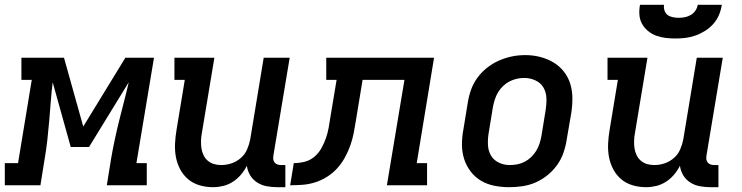

<svg xmlns="http://www.w3.org/2000/svg" viewBox="-62 -770 3082 798"><path d="M-42 0V-92H13L70 -438H27V-530H204L284 -244L459 -530H578L505 -92H548V0H382L399 -106Q406 -147 414.5 -187Q423 -227 433 -267.5Q443 -308 453.5 -348Q464 -388 473 -428L308 -159H232L157 -428Q152 -388 149 -347.5Q146 -307 142.5 -266.5Q139 -226 134.5 -186Q130 -146 123 -106L106 0Z M823 8Q794 8 767 0Q740 -8 719.5 -25.5Q699 -43 686.5 -67Q674 -91 669 -118Q664 -145 665.5 -174Q667 -203 672 -232L706 -438H663V-530H829L777 -217Q774 -201 773.5 -185.5Q773 -170 775 -155Q777 -140 783.5 -126Q790 -112 801 -102.5Q812 -93 826.5 -88.5Q841 -84 857 -84Q879 -84 900 -91Q921 -98 938.5 -113Q956 -128 965 -149Q974 -170 978 -191L1034 -530H1142L1074 -122Q1073 -114 1074 -107Q1075 -100 1079.5 -94.5Q1084 -89 1091 -86.5Q1098 -84 1106 -84H1124V8H1091Q1068 8 1046.5 4Q1025 0 1007 -11.5Q989 -23 978 -41Q967 -59 964 -81Q954 -61 939 -43.5Q924 -26 905 -14Q886 -2 865 3Q844 8 823 8Z M1144 0 1159 -92Q1181 -92 1203.5 -97.5Q1226 -103 1244 -118Q1262 -133 1273.5 -153.5Q1285 -174 1292.5 -195.5Q1300 -217 1304 -239Q1308 -261 1311 -282L1337 -438H1294V-530H1742L1670 -92H1713V0H1546L1619 -438H1445L1417 -268Q1413 -242 1408 -216.5Q1403 -191 1394 -165.5Q1385 -140 1371.5 -115.5Q1358 -91 1339.5 -70.5Q1321 -50 1297 -35Q1273 -20 1247.5 -12Q1222 -4 1196 -2Q1170 0 1144 0Z M2054 8Q2023 8 1992.5 2Q1962 -4 1937 -19Q1912 -34 1894 -57.5Q1876 -81 1867 -109.5Q1858 -138 1858 -169.5Q1858 -201 1864 -232L1882 -342Q1886 -369 1895.5 -396Q1905 -423 1922 -446.5Q1939 -470 1962.5 -488.5Q1986 -507 2012.5 -518.5Q2039 -530 2066 -535.5Q2093 -541 2121 -541Q2153 -541 2182.5 -533.5Q2212 -526 2237.5 -511Q2263 -496 2281.5 -472.5Q2300 -449 2308.5 -420.5Q2317 -392 2317 -360.5Q2317 -329 2312 -298L2293 -188Q2289 -161 2279.5 -134Q2270 -107 2253 -83.5Q2236 -60 2213 -41.5Q2190 -23 2163.5 -11.5Q2137 0 2109 4Q2081 8 2054 8ZM2056 -84Q2072 -84 2088 -87Q2104 -90 2118.5 -97.5Q2133 -105 2145.5 -117Q2158 -129 2166.5 -143Q2175 -157 2180 -172Q2185 -187 2188 -203L2206 -313Q2210 -338 2209 -362.5Q2208 -387 2196.5 -406.5Q2185 -426 2163 -436Q2141 -446 2117 -446Q2101 -446 2085.5 -442.5Q2070 -439 2055.5 -431.5Q2041 -424 2029 -412.5Q2017 -401 2008.5 -387Q2000 -373 1995 -357.5Q1990 -342 1987 -327L1969 -217Q1965 -193 1966 -168.5Q1967 -144 1978 -124.5Q1989 -105 2010.5 -94.5Q2032 -84 2056 -84Q2056 -84 2056 -84Q2056 -84 2056 -84Z M2623 8Q2594 8 2567 0Q2540 -8 2519.5 -25.5Q2499 -43 2486.5 -67Q2474 -91 2469 -118Q2464 -145 2465.5 -174Q2467 -203 2472 -232L2506 -438H2463V-530H2629L2577 -217Q2574 -201 2573.5 -185.5Q2573 -170 2575 -155Q2577 -140 2583.5 -126Q2590 -112 2601 -102.5Q2612 -93 2626.5 -88.5Q2641 -84 2657 -84Q2679 -84 2700 -91Q2721 -98 2738.5 -113Q2756 -128 2765 -149Q2774 -170 2778 -191L2834 -530H2942L2874 -122Q2873 -114 2874 -107Q2875 -100 2879.5 -94.5Q2884 -89 2891 -86.5Q2898 -84 2906 -84H2924V8H2891Q2868 8 2846.5 4Q2825 0 2807 -11.5Q2789 -23 2778 -41Q2767 -59 2764 -81Q2754 -61 2739 -43.5Q2724 -26 2705 -14Q2686 -2 2665 3Q2644 8 2623 8ZM2745 -610Q2724 -610 2703.5 -612.5Q2683 -615 2664.5 -622Q2646 -629 2631 -641.5Q2616 -654 2606.5 -671Q2597 -688 2595.5 -708.5Q2594 -729 2598 -750H2698Q2696 -738 2700 -726Q2704 -714 2713 -707.5Q2722 -701 2734.5 -698.5Q2747 -696 2759 -696Q2772 -696 2784.5 -698.5Q2797 -701 2808.5 -707.5Q2820 -714 2828 -725.5Q2836 -737 2838 -750H2938Q2935 -729 2926.5 -708.5Q2918 -688 2903 -671Q2888 -654 2869 -642Q2850 -630 2829 -622.5Q2808 -615 2787 -612.5Q2766 -610 2745 -610Z"/></svg>

Font: Iosevka Curly Slab SmBdEx
Style: Italic
Weight: 600
Width: 7
Italic angle: -9°
Monospace: yes
Designer: Belleve Invis
Foundry: Belleve Invis
Version: Version 11.1.0; ttfautohint (v1.8.3)